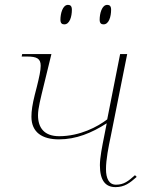

<svg xmlns="http://www.w3.org/2000/svg" viewBox="-20 -758 592 788"><path d="M405 -658C427 -658 436 -690 436 -718C436 -733 430 -738 420 -738C398 -738 389 -702 389 -677C389 -662 396 -658 405 -658ZM244 -658C266 -658 275 -690 275 -718C275 -733 269 -738 259 -738C237 -738 228 -702 228 -677C228 -662 235 -658 244 -658ZM454 10C491 10 513 -7 541 -32L534 -39C506 -14 488 0 456 0C427 0 415 -26 415 -64C415 -103 425 -154 435 -201L502 -536H473L420 -268C381 -238 308 -199 223 -199C162 -199 136 -233 136 -285C136 -314 147 -355 160 -409L191 -536H71L69 -526H91C132 -526 147 -517 147 -488C147 -469 141 -441 131 -401L123 -370C113 -330 109 -303 109 -279C109 -215 153 -186 222 -186C292 -186 356 -212 418 -252L408 -201C399 -156 390 -111 390 -80C390 -17 413 10 454 10Z"/></svg>

Font: Noto Serif Display Thin
Style: Italic
Weight: 100
Italic angle: -12°
Designer: Monotype Design Team
Foundry: Monotype Imaging Inc.
Version: Version 2.009